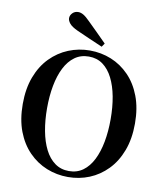

<svg xmlns="http://www.w3.org/2000/svg" viewBox="-104 -1061 992 1163"><g transform="rotate(10 392.5 -479.5)"><path d="M473 -816 458.1 -794.3Q417.8 -811.1 378 -828.9Q338.2 -846.7 298.2 -864.2Q261.2 -881.2 247.3 -898.4Q233.5 -915.6 233.5 -930.5Q233.5 -948.1 247.5 -962.3Q261.5 -976.5 282.9 -976.5Q298.3 -976.5 314.8 -966.9Q331.4 -957.3 355.5 -932.7Q383.7 -905.6 413.3 -875.8Q442.8 -846.1 473 -816ZM392.9 18.6Q324.2 18.6 261.8 -6.5Q199.5 -31.6 151.1 -81Q102.7 -130.4 75.1 -202.8Q47.6 -275.2 47.6 -370.5Q47.6 -464.8 75.1 -537.3Q102.7 -609.9 151.1 -659.3Q199.5 -708.6 261.8 -734Q324.2 -759.4 392.9 -759.4Q462.5 -759.4 524.4 -734.3Q586.3 -709.2 634.4 -659.8Q682.6 -610.4 710.1 -537.9Q737.7 -465.3 737.7 -370.5Q737.7 -276.2 710.1 -203.4Q682.6 -130.6 634.4 -81.3Q586.3 -31.9 524.4 -6.6Q462.5 18.6 392.9 18.6ZM392.9 -18Q442.6 -18 479.3 -44.8Q515.9 -71.5 540 -119.4Q564.1 -167.3 576.1 -231.5Q588 -295.6 588 -370.5Q588 -445.3 576.1 -509.2Q564.1 -573 540 -620.8Q515.9 -668.7 479.3 -695.5Q442.6 -722.2 392.9 -722.2Q343.1 -722.2 306.2 -695.5Q269.3 -668.7 245.1 -620.8Q220.9 -573 209 -509.2Q197 -445.3 197 -370.5Q197 -295.6 209 -231.5Q220.9 -167.3 245.1 -119.4Q269.3 -71.5 306.2 -44.8Q343.1 -18 392.9 -18Z"/></g></svg>

Font: Noto Serif KR
Style: Regular
Weight: 200
Designer: Ryoko NISHIZUKA 西塚涼子 (kana & ideographs); Frank Grießhammer (Latin, Greek & Cyrillic); Wenlong ZHANG 张文龙 (bopomofo); San
Foundry: Adobe
Version: Version 2.001;hotconv 1.1.0;makeotfexe 2.6.0